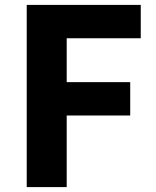

<svg xmlns="http://www.w3.org/2000/svg" viewBox="-20 -763 635 783"><path d="M89 0V-743H554V-607H252V-428H511V-292H252V0Z"/></svg>

Font: Noto Sans SC Thin ExtraBold
Style: Regular
Weight: 800
Version: Version 2.004-H2;hotconv 1.0.118;makeotfexe 2.5.65603